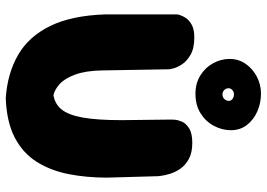

<svg xmlns="http://www.w3.org/2000/svg" viewBox="-150 -775 928 668"><g transform="rotate(90 314.0 -441.0)"><path d="M321 3Q235 -3 171 -40Q107 -77 70.5 -151.5Q34 -226 30 -344V-594Q30 -594 32.5 -603Q35 -612 42.5 -623.5Q50 -635 66 -644Q82 -653 110 -653Q148 -653 170.5 -640Q193 -627 204 -610Q215 -593 218 -580Q221 -567 221 -567L225 -333Q226 -275 239.5 -238.5Q253 -202 272.5 -184.5Q292 -167 311 -163Q342 -168 361 -191.5Q380 -215 389 -265Q398 -315 398 -400L396 -573Q396 -573 396.5 -584Q397 -595 403 -609.5Q409 -624 426.5 -635Q444 -646 477 -646Q511 -646 533 -634Q555 -622 567 -604.5Q579 -587 584.5 -569Q590 -551 591.5 -539Q593 -527 593 -527L598 -349Q598 -277 585.5 -214.5Q573 -152 542.5 -104Q512 -56 458 -28Q404 0 321 3ZM306 -657Q270 -657 242.5 -674Q215 -691 200 -718.5Q185 -746 185 -776Q185 -807 202 -831.5Q219 -856 246.5 -870.5Q274 -885 306 -885Q338 -885 367 -872.5Q396 -860 414.5 -836.5Q433 -813 433 -780Q433 -750 418 -721.5Q403 -693 374.5 -675Q346 -657 306 -657ZM308 -751Q319 -751 325 -758Q331 -765 331 -773Q331 -781 324 -786Q317 -791 308 -791Q300 -791 293.5 -785.5Q287 -780 287 -772Q287 -764 293 -757.5Q299 -751 308 -751Z"/></g></svg>

Font: Sour Gummy Black
Style: Regular
Weight: 900
Designer: Stefie Justprince
Foundry: Eifetstype
Version: Version 1.000